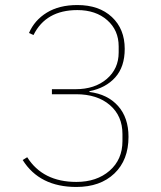

<svg xmlns="http://www.w3.org/2000/svg" viewBox="-20 -730 640 762"><path d="M186 -376H280Q356 -376 403.5 -416.5Q451 -457 451 -522V-546Q451 -610 405.5 -650Q360 -690 287 -690Q162 -690 113 -591L95 -599Q117 -650 166 -680Q215 -710 287 -710Q373 -710 424 -662.5Q475 -615 475 -536Q475 -465 437.5 -423Q400 -381 335 -368V-365Q407 -356 448.5 -309.5Q490 -263 490 -187Q490 -95 434 -41.5Q378 12 283 12Q137 12 70 -95L88 -106Q150 -8 283 -8Q364 -8 415 -52.5Q466 -97 466 -170V-198Q466 -270 416 -313Q366 -356 282 -356H186Z"/></svg>

Font: IBM Plex Sans Thin
Style: Regular
Weight: 100
Designer: Mike Abbink, Paul van der Laan, Pieter van Rosmalen
Foundry: Bold Monday
Version: Version 3.0